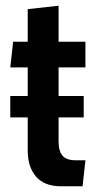

<svg xmlns="http://www.w3.org/2000/svg" viewBox="-20 -642 339 672"><path d="M185 -406V-306H273V-231H185V-148Q185 -113 199 -97Q213 -81 245 -81H279L269 10H193Q136 10 106.5 -23.5Q77 -57 77 -116V-231H16V-306H77V-406H16L26 -496H77V-610L185 -622V-496H279V-406Z"/></svg>

Font: Cabin Condensed SemiBold
Style: Regular
Weight: 600
Width: 3
Designer: Pablo Impallari
Foundry: Pablo Impallari. http://www.impallari.com Igino Marini. http://www.ikern.com
Version: Version 2.200